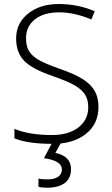

<svg xmlns="http://www.w3.org/2000/svg" viewBox="-20 -692 546 936"><path d="M460 -170.9Q460 -87.9 398.9 -39.3Q337.9 9.3 236.8 9.3Q115.2 9.3 50.3 -17.6V-64Q122.1 -33.7 232.9 -33.7Q314.9 -33.7 362.5 -71Q410.2 -108.4 410.2 -168.9Q410.2 -206.5 394.3 -231.4Q378.4 -256.3 342.8 -276.6Q307.1 -296.9 237.8 -320.8Q136.2 -355.5 97.4 -396Q58.6 -436.5 58.6 -504.4Q58.6 -578.6 116.7 -625.5Q174.8 -672.4 266.6 -672.4Q359.9 -672.4 441.9 -637.2L425.3 -597.2Q342.8 -631.8 267.6 -631.8Q193.8 -631.8 150.4 -597.7Q106.9 -563.5 106.9 -505.4Q106.9 -468.3 120.4 -444.8Q133.8 -421.4 164.1 -402.6Q194.3 -383.8 268.6 -357.4Q346.2 -330.6 385 -305.4Q423.8 -280.3 441.9 -248.3Q460 -216.3 460 -170.9ZM326.2 131.8Q326.2 177.2 295.7 200.2Q265.1 223.1 210 223.1Q179.2 223.1 167.5 218.3V178.2Q181.2 182.6 209 182.6Q244.6 182.6 263.2 169.9Q281.7 157.2 281.7 133.8Q281.7 91.3 194.3 79.1L236.3 0H279.8L250 53.2Q326.2 69.8 326.2 131.8Z"/></svg>

Font: Bpm'online Open Sans Light
Style: Regular
Weight: 300
Foundry: Ascender Corporation
Version: Version 1.10